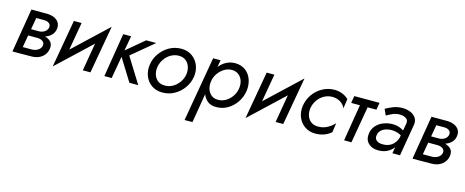

<svg xmlns="http://www.w3.org/2000/svg" viewBox="-39 -1115 4718 1947"><g transform="rotate(15 2320.0 -141.0)"><path d="M122 -460H286Q325 -460 358.5 -446.5Q392 -433 410.5 -405Q429 -377 423 -335Q416 -294 389.5 -269Q363 -244 326 -232Q365 -222 388.5 -197Q412 -172 406 -125Q398 -69 354.5 -35Q311 -1 244 -1L124 0H46ZM280 -390H192L170 -267H253Q285 -267 311.5 -284.5Q338 -302 343 -331Q347 -358 328.5 -373.5Q310 -389 280 -390ZM257 -198H158L136 -70H229Q266 -70 294.5 -88Q323 -106 329 -136Q333 -164 313 -180.5Q293 -197 257 -198Z M649 -460 598 -167 954 -502 865 0H785L835 -293L480 41L568 -460Z M1086 -460H1169L1141 -304L1327 -460H1433L1201 -267L1367 0H1274L1129 -234L1088 0H1011Z M1426 -230Q1435 -296 1473.5 -350.5Q1512 -405 1569.5 -437.5Q1627 -470 1695 -470Q1762 -470 1809 -436.5Q1856 -403 1878 -348.5Q1900 -294 1891 -230Q1881 -164 1842.5 -109.5Q1804 -55 1746.5 -23Q1689 9 1622 9Q1555 9 1507.5 -24Q1460 -57 1438.5 -111.5Q1417 -166 1426 -230ZM1507 -230Q1500 -188 1511.5 -150.5Q1523 -113 1551.5 -89.5Q1580 -66 1626 -66Q1671 -65 1710 -87.5Q1749 -110 1775.5 -147.5Q1802 -185 1810 -230Q1816 -272 1804.5 -309.5Q1793 -347 1764.5 -370.5Q1736 -394 1691 -395Q1645 -395 1606 -372.5Q1567 -350 1541 -312.5Q1515 -275 1507 -230Z M1995 219 1912 220 2030 -460H2108L2095 -386Q2125 -424 2166 -446.5Q2207 -469 2258 -470Q2322 -470 2367 -437.5Q2412 -405 2432 -350Q2452 -295 2444 -230Q2434 -162 2397 -107.5Q2360 -53 2305 -21Q2250 11 2185 10Q2130 10 2096 -17Q2062 -44 2046 -87ZM2363 -230Q2370 -275 2358 -312Q2346 -349 2317 -372Q2288 -395 2244 -395Q2204 -395 2167 -373Q2130 -351 2103.5 -313.5Q2077 -276 2070 -230Q2063 -187 2074.5 -150Q2086 -113 2113 -90Q2140 -67 2179 -66Q2224 -64 2263 -86Q2302 -108 2328.5 -145.5Q2355 -183 2363 -230Z M2673 -460 2622 -167 2978 -502 2889 0H2809L2859 -293L2504 41L2592 -460Z M3114 -230Q3107 -188 3118.5 -150.5Q3130 -113 3159 -90Q3188 -67 3233 -66Q3287 -65 3333 -90Q3379 -115 3406 -148L3392 -49Q3361 -21 3318 -5.5Q3275 10 3229 10Q3162 10 3114.5 -23.5Q3067 -57 3045.5 -111.5Q3024 -166 3033 -230Q3043 -297 3081 -351Q3119 -405 3176.5 -437Q3234 -469 3302 -470Q3347 -470 3386 -454.5Q3425 -439 3452 -411L3437 -311Q3422 -349 3385 -372Q3348 -395 3298 -395Q3252 -394 3213 -372Q3174 -350 3148 -312.5Q3122 -275 3114 -230Z M3512 -460H3777L3764 -385H3672L3605 0H3528L3591 -385H3499Z M3871 -352 3842 -415Q3876 -435 3920.5 -452.5Q3965 -470 4020 -470Q4067 -469 4104 -452.5Q4141 -436 4160 -405Q4179 -374 4171 -330L4115 0H4035L4047 -67Q4021 -31 3979 -10.5Q3937 10 3886 9Q3822 9 3783 -29Q3744 -67 3753 -133Q3760 -181 3790.5 -215.5Q3821 -250 3867 -268Q3913 -286 3967 -286Q4004 -285 4032 -275Q4060 -265 4080 -251L4094 -330Q4099 -363 4074 -380.5Q4049 -398 4013 -399Q3969 -400 3932.5 -383.5Q3896 -367 3871 -352ZM3833 -135Q3827 -99 3851.5 -80.5Q3876 -62 3912 -62Q3970 -60 4010 -89.5Q4050 -119 4066 -172L4070 -198Q4022 -225 3966 -225Q3914 -224 3876.5 -201.5Q3839 -179 3833 -135Z M4322 -460H4486Q4525 -460 4558.5 -446.5Q4592 -433 4610.5 -405Q4629 -377 4623 -335Q4616 -294 4589.5 -269Q4563 -244 4526 -232Q4565 -222 4588.5 -197Q4612 -172 4606 -125Q4598 -69 4554.5 -35Q4511 -1 4444 -1L4324 0H4246ZM4480 -390H4392L4370 -267H4453Q4485 -267 4511.5 -284.5Q4538 -302 4543 -331Q4547 -358 4528.5 -373.5Q4510 -389 4480 -390ZM4457 -198H4358L4336 -70H4429Q4466 -70 4494.5 -88Q4523 -106 4529 -136Q4533 -164 4513 -180.5Q4493 -197 4457 -198Z"/></g></svg>

Font: Jost*
Style: Italic
Weight: 400
Italic angle: -10°
Version: Version 3.7